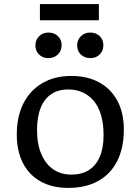

<svg xmlns="http://www.w3.org/2000/svg" viewBox="-20 -904 683 938"><path d="M313 14Q235 14 178.5 -17.5Q122 -49 92 -107.5Q62 -166 62 -246Q62 -335 94.5 -399Q127 -463 187 -498Q247 -533 328 -533Q407 -533 464.5 -501.5Q522 -470 553.5 -411.5Q585 -353 585 -271Q585 -182 553 -118Q521 -54 460 -20Q399 14 313 14ZM329 -51Q379 -51 414 -73Q449 -95 467.5 -138Q486 -181 486 -244Q486 -298 474 -340Q462 -382 439 -410Q416 -438 384 -452.5Q352 -467 312 -467Q265 -467 231 -444.5Q197 -422 179 -378Q161 -334 161 -269Q161 -200 182 -151Q203 -102 240.5 -76.5Q278 -51 329 -51ZM421 -620Q393 -620 375 -637.5Q357 -655 357 -682Q357 -709 375 -727Q393 -745 421 -745Q449 -745 467 -727.5Q485 -710 485 -683Q485 -656 467 -638Q449 -620 421 -620ZM216 -620Q189 -620 171 -637.5Q153 -655 153 -682Q153 -709 171 -727Q189 -745 216 -745Q245 -745 263 -727.5Q281 -710 281 -683Q281 -656 263 -638Q245 -620 216 -620ZM175 -805V-884H463V-805Z"/></svg>

Font: Literata Variable Black
Style: Regular
Weight: 900
Designer: Latin by Veronika Burian and Jose Scaglione. Greek by Irene Vlachou. Cyrillic by Vera Evstafieva.
Foundry: TypeTogether
Version: Version 3.021